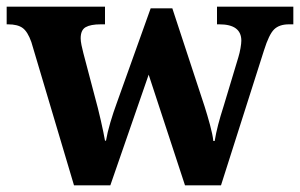

<svg xmlns="http://www.w3.org/2000/svg" viewBox="-23 -556 900 576"><path d="M71 -430Q60 -461 45 -472Q30 -483 1 -483H-3V-536H292V-483H279Q249 -483 234 -474.5Q219 -466 219 -441Q219 -433 221.5 -420.5Q224 -408 227 -397L261 -268Q271 -232 279.5 -194.5Q288 -157 292 -134H295Q299 -158 308 -188.5Q317 -219 327 -246L429 -531H494L591 -236Q599 -211 607 -181.5Q615 -152 617 -133H621Q625 -157 631.5 -182Q638 -207 648 -238L692 -384Q696 -397 698.5 -411.5Q701 -426 701 -434Q701 -483 635 -483H628V-536H857V-483H844Q815 -483 799.5 -468Q784 -453 769 -405L640 0H532L423 -332L308 0H199Z"/></svg>

Font: Noto Serif
Style: Bold
Weight: 700
Designer: Monotype Design Team
Foundry: Monotype Imaging Inc.
Version: Version 2.014